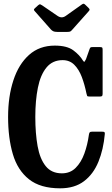

<svg xmlns="http://www.w3.org/2000/svg" viewBox="-20 -1011 610 1044"><path d="M24 -375Q24 -486.5 52.8 -574.2Q81.5 -662 138 -712.5Q194.5 -763 278 -763Q344 -763 378.5 -737.5Q413 -712 431.5 -681Q437 -672.5 439.8 -675.8Q442.5 -679 447.5 -689L467.5 -745.5Q470 -751 472.2 -753Q474.5 -755 483.5 -755H523.5Q533.5 -755 535.8 -752.2Q538 -749.5 538 -739.5V-501.5Q538 -491.5 534.8 -488.8Q531.5 -486 521 -486H467.5Q455.5 -486 453.8 -489.8Q452 -493.5 450 -503Q440.5 -550.5 425 -591.8Q409.5 -633 384.2 -658.5Q359 -684 320.5 -684Q265.5 -684 232.8 -644Q200 -604 186 -534.2Q172 -464.5 172 -375Q172 -285.5 184.5 -216.2Q197 -147 228.5 -107.8Q260 -68.5 316.5 -68.5Q361.5 -68.5 391.2 -98Q421 -127.5 438.5 -175.5Q456 -223.5 463.5 -279Q465 -288.5 468.2 -291.8Q471.5 -295 481 -295H534.5Q544.5 -295 547.5 -292.8Q550.5 -290.5 550 -283Q542.5 -198 515 -131Q487.5 -64 436.5 -25.5Q385.5 13 307 13Q199.5 13 137.5 -36.2Q75.5 -85.5 49.8 -173Q24 -260.5 24 -375ZM256.5 -851 170.5 -948.5Q165 -954 164.5 -957.8Q164 -961.5 170 -966.5L187.5 -982.5Q195 -988.5 198 -987.8Q201 -987 209 -982L293 -924.5Q316 -909 337.5 -924.5L425.5 -987Q432.5 -992 436.2 -990.5Q440 -989 446 -983L460 -969.5Q466.5 -963 467.2 -959.5Q468 -956 462 -949.5L372 -848.5Q367 -842.5 362.5 -840Q358 -837.5 346.5 -837.5H291Q277 -837.5 269.8 -841Q262.5 -844.5 256.5 -851Z"/></svg>

Font: Besley* Condensed Semi
Style: Regular
Weight: 600
Width: 3
Designer: Owen Earl
Foundry: indestructible type*
Version: Version 3.000; ttfautohint (v1.8.3)